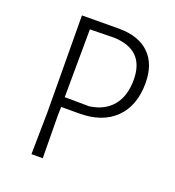

<svg xmlns="http://www.w3.org/2000/svg" viewBox="-119 -735 759 831"><g transform="rotate(20 260.0 -320.0)"><path d="M288 -640Q379 -640 428 -592.5Q477 -545 477 -457Q477 -353 417.5 -294.5Q358 -236 251 -236H169L168 -197L170 0H118L121 -194L118 -639ZM282 -596 171 -594 169 -281 281 -280Q350 -289 387 -333.5Q424 -378 424 -453Q424 -591 282 -596Z"/></g></svg>

Font: Alegreya Sans SC Light
Style: Regular
Weight: 300
Designer: Juan Pablo del Peral
Foundry: Huerta Tipografica
Version: Version 2.007